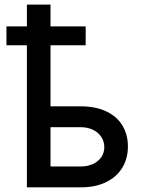

<svg xmlns="http://www.w3.org/2000/svg" viewBox="-20 -806 610 826"><path d="M348.6 -611.3H197.3V-348.6H327.1Q391.1 -348.6 437 -326.9Q482.9 -305.2 506.6 -266.1Q530.3 -227.1 530.3 -175.8Q530.3 -125 506.6 -85.2Q482.9 -45.4 437 -22.7Q391.1 0 327.1 0H95.7V-611.3H7.8V-692.4H95.7V-786.1H197.3V-692.4H348.6ZM327.1 -89.8Q356.4 -89.8 379.6 -100.3Q402.8 -110.8 415.8 -129.9Q428.7 -148.9 428.7 -172.9Q428.7 -197.3 415.8 -217Q402.8 -236.8 379.6 -247.8Q356.4 -258.8 327.1 -258.8H197.3V-89.8Z"/></svg>

Font: Pretendard Std Medium
Style: Regular
Weight: 500
Designer: Base glyphs from Inter by Rasmus Andersson; Hangeul glyphs from Noto Sans CJK(Source Han Sans) by Jang Soo-young and Kan
Foundry: Kil Hyung-jin
Version: Version 1.309